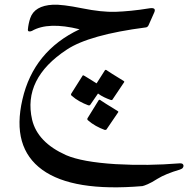

<svg xmlns="http://www.w3.org/2000/svg" viewBox="-20 -279 797 813"><path d="M633 -226 609 -172Q605 -164 598 -163Q358 -132 263 -69Q76 54 116 228Q139 324 260 378Q327 407 469 416Q540 420 607 419Q674 418 735 413Q751 411 755 417Q759 423 755 430Q753 434 749.5 435.5Q746 437 742 439Q681 457 647 478Q622 494 605.5 501Q589 508 583 509Q289 534 159 440Q28 345 75 142Q122 -63 317 -155Q184 -188 115 -148Q108 -145 103 -146Q98 -147 98 -153Q100 -178 108 -202Q126 -255 204 -259Q243 -261 327 -244Q411 -227 470 -229Q499 -230 535 -233.5Q571 -237 614 -244Q643 -248 633 -226ZM362 165Q360 168 354 167Q335 160 317 150Q299 140 283 126Q279 122 282 117L330 41Q332 38 339 43Q342 45 354.5 52.5Q367 60 389 74L424 19Q427 14 434 20Q438 23 455.5 34Q473 45 504 64Q508 67 505 70L456 143Q454 146 449 144Q448 144 448 144Q434 139 420.5 132.5Q407 126 395 117ZM431 269Q429 272 423 271Q404 264 386 254Q368 244 352 230Q348 226 351 221L398 145Q401 141 408 147Q412 150 429.5 161Q447 172 478 191Q483 194 480 197Z"/></svg>

Font: Amiri
Style: Regular
Weight: 400
Designer: Khaled Hosny
Version: Version 0.114